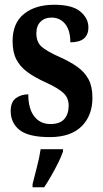

<svg xmlns="http://www.w3.org/2000/svg" viewBox="-20 -567 434 808"><path d="M190 10Q101 10 63 -19.5Q25 -49 25 -100Q25 -138 47 -154Q69 -170 99 -170Q99 -110 124 -77.5Q149 -45 192 -45Q233 -45 251 -66.5Q269 -88 269 -122Q269 -155 247 -175.5Q225 -196 175 -219Q126 -241 95 -264Q64 -287 48.5 -317.5Q33 -348 33 -394Q33 -470 81 -508.5Q129 -547 208 -547Q284 -547 318 -518.5Q352 -490 352 -452Q352 -389 276 -389Q276 -440 254 -466.5Q232 -493 197 -493Q168 -493 150.5 -475.5Q133 -458 133 -427Q133 -391 154 -371.5Q175 -352 231 -327Q274 -308 305 -286Q336 -264 352.5 -233.5Q369 -203 369 -156Q369 -80 323 -35Q277 10 190 10ZM117 208Q125 176 135.5 135.5Q146 95 151 61H245V71Q238 92 224.5 119Q211 146 195.5 173Q180 200 166 221H117Z"/></svg>

Font: Noto Serif Armenian ExtraCondensed
Style: Bold
Weight: 700
Width: 2
Designer: Monotype Design Team
Foundry: Monotype Imaging Inc.
Version: Version 2.008; ttfautohint (v1.8.4.7-5d5b)